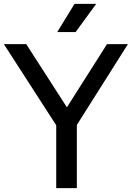

<svg xmlns="http://www.w3.org/2000/svg" viewBox="-39 -967 678 987"><path d="M250 0V-367.5L272 -289L-19 -740H96L321.5 -389.5H288.5L511 -740H618.5L333.5 -289L356 -366.5V0ZM255 -802 344 -947H455.5L349.5 -802Z"/></svg>

Font: Encode Sans SC Medium
Style: Regular
Weight: 500
Version: Version 3.002